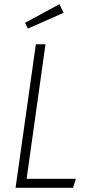

<svg xmlns="http://www.w3.org/2000/svg" viewBox="-20 -895 419 915"><path d="M263.2 -875 283.2 -834 112.8 -758.8 99.1 -786.1ZM196.8 -684.1 106.9 -43H341.8L328.1 0H54.2L150.9 -684.1Z"/></svg>

Font: Fira Sans Compressed ExtraLight
Style: Italic
Weight: 250
Width: 3
Italic angle: -8°
Designer: Carrois Corporate & Edenspiekermann AG
Foundry: Carrois Corporate GbR & Edenspiekermann AG
Version: Version 4.203;PS 004.203;hotconv 1.0.88;makeotf.lib2.5.64775